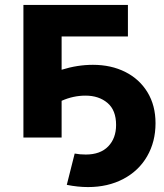

<svg xmlns="http://www.w3.org/2000/svg" viewBox="-20 -558 667 779"><path d="M357 -295Q431 -295 488.5 -266Q546 -237 578.5 -183.5Q611 -130 611 -58Q611 17 577 76Q543 135 480.5 168Q418 201 337 201Q296 201 251 192L283 65Q304 69 328 69Q387 69 419 36Q451 3 451 -51Q451 -111 416 -140.5Q381 -170 327 -170Q277 -170 230 -149V0H75V-538H499V-410H230V-275Q294 -295 357 -295Z"/></svg>

Font: APTA Sans Regular
Style: Bold Italic
Weight: 700
Version: Version 7.200